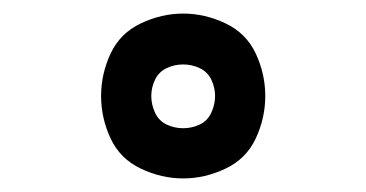

<svg xmlns="http://www.w3.org/2000/svg" viewBox="-20 -796 540 283"><path d="M250 -533Q218 -533 187.5 -547.5Q157 -562 143 -592Q129 -622 129 -654.5Q129 -687 143 -717Q157 -747 187.5 -761.5Q218 -776 250 -776Q282 -776 312.5 -761.5Q343 -747 357 -717Q371 -687 371 -654.5Q371 -622 357 -592Q343 -562 312.5 -547.5Q282 -533 250 -533ZM250 -607Q263 -607 274.5 -612.5Q286 -618 291.5 -630Q297 -642 297 -654.5Q297 -667 291.5 -678.5Q286 -690 274.5 -695.5Q263 -701 250 -701Q237 -701 225.5 -695.5Q214 -690 208.5 -678.5Q203 -667 203 -654.5Q203 -642 208.5 -630Q214 -618 225.5 -612.5Q237 -607 250 -607Z"/></svg>

Font: Iosevka SS01
Style: Regular
Weight: 400
Monospace: yes
Designer: Belleve Invis
Foundry: Belleve Invis
Version: 2.3.3; ttfautohint (v1.8.3)